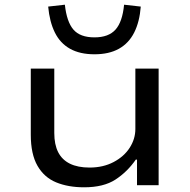

<svg xmlns="http://www.w3.org/2000/svg" viewBox="-20 -788 808 817"><path d="M338 9Q270 9 219 -12Q168 -33 139.5 -82.5Q111 -132 111 -215V-496H211V-222Q211 -173 227.5 -140.5Q244 -108 277.5 -91.5Q311 -75 361 -75Q419 -75 463.5 -98.5Q508 -122 532 -159.5Q556 -197 556 -239V-496H655V0H563V-109H558Q522 -57 471.5 -24Q421 9 338 9ZM382 -557Q320 -557 278 -580.5Q236 -604 213.5 -649.5Q191 -695 185 -760L256 -768Q264 -695 292.5 -662Q321 -629 382 -629Q442 -629 471.5 -662Q501 -695 508 -768L579 -760Q574 -695 551 -649.5Q528 -604 486 -580.5Q444 -557 382 -557Z"/></svg>

Font: Nunito Sans 7pt Expanded
Style: Regular
Weight: 400
Width: 7
Designer: Vernon Adams
Foundry: Vernon Adams
Version: Version 3.101;gftools[0.9.27]